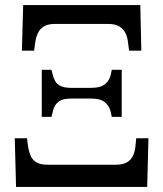

<svg xmlns="http://www.w3.org/2000/svg" viewBox="-20 -734 641 754"><path d="M43 0 38 -191H86L90 -161Q93 -139 100.5 -122Q108 -105 124 -96Q140 -87 168 -87H433Q461 -87 477.5 -96Q494 -105 502 -122Q510 -139 512 -161L515 -191H563L558 0ZM144 -275V-460H182L187 -441Q190 -427 197 -415Q204 -403 218.5 -396Q233 -389 261 -389H338Q376 -389 393.5 -404.5Q411 -420 415 -441L419 -460H458V-275H419L415 -294Q411 -315 393.5 -331Q376 -347 338 -347H261Q233 -347 218.5 -339.5Q204 -332 197 -320.5Q190 -309 187 -294L182 -275ZM66 -535 71 -714H531L535 -535H487L483 -565Q481 -587 473 -603.5Q465 -620 449 -630Q433 -640 405 -640H196Q168 -640 152 -630Q136 -620 128.5 -603.5Q121 -587 118 -565L114 -535Z"/></svg>

Font: Noto Serif SemiCondensed
Style: Regular
Weight: 400
Width: 4
Designer: Monotype Design Team
Foundry: Monotype Imaging Inc.
Version: Version 2.013